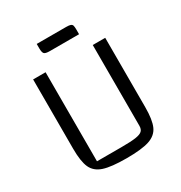

<svg xmlns="http://www.w3.org/2000/svg" viewBox="-185 -919 1009 1068"><g transform="rotate(-30 319.5 -385.5)"><path d="M88 -180V-625H168V-53H325Q386 -53 416.5 -57.5Q447 -62 459 -73Q471 -84 471 -106V-625H551V-180Q551 -98 532.5 -57.5Q514 -17 465.5 -1Q417 15 320 15Q222 15 173.5 -1Q125 -17 106.5 -57.5Q88 -98 88 -180ZM204 -757V-786H393Q413 -786 421.5 -782.5Q430 -779 432.5 -771Q435 -763 435 -745V-715H247Q219 -715 211.5 -723.5Q204 -732 204 -757Z"/></g></svg>

Font: Changa Light
Style: Regular
Weight: 300
Designer: Eduardo Rodriguez Tunni
Foundry: Eduardo Rodriguez Tunni
Version: Version 2.002; ttfautohint (v1.5) -l 8 -r 50 -G 110 -x 14 -H